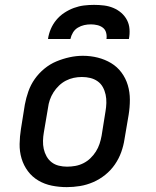

<svg xmlns="http://www.w3.org/2000/svg" viewBox="-20 -760 640 788"><path d="M254 8Q223 8 193 2Q163 -4 137.5 -19Q112 -34 94.5 -57.5Q77 -81 68.5 -109.5Q60 -138 60.5 -169Q61 -200 66 -231L82 -331Q87 -358 96.5 -385Q106 -412 122.5 -435.5Q139 -459 162 -478Q185 -497 211.5 -508Q238 -519 265.5 -525Q293 -531 320 -531Q352 -531 381.5 -523.5Q411 -516 436 -501Q461 -486 478.5 -462.5Q496 -439 504.5 -410.5Q513 -382 513 -351Q513 -320 508 -289L491 -189Q487 -162 477.5 -135.5Q468 -109 451.5 -85Q435 -61 412 -42.5Q389 -24 362.5 -12.5Q336 -1 308.5 3.5Q281 8 254 8ZM255 -76Q272 -76 289 -79Q306 -82 322 -90Q338 -98 351 -110.5Q364 -123 373.5 -138Q383 -153 388.5 -169.5Q394 -186 397 -203L413 -303Q416 -320 416.5 -337.5Q417 -355 413.5 -371.5Q410 -388 402 -402.5Q394 -417 380.5 -426.5Q367 -436 350.5 -440Q334 -444 316 -444Q299 -444 282.5 -440.5Q266 -437 250.5 -429Q235 -421 222 -408.5Q209 -396 199.5 -381Q190 -366 184.5 -350Q179 -334 177 -317L160 -217Q157 -200 156.5 -182.5Q156 -165 159.5 -149Q163 -133 171 -118.5Q179 -104 192 -94Q205 -84 221.5 -80Q238 -76 255 -76Q255 -76 255 -76Q255 -76 255 -76ZM177 -600Q180 -621 188.5 -641Q197 -661 211 -678Q225 -695 244 -707.5Q263 -720 283.5 -727.5Q304 -735 324.5 -737.5Q345 -740 366 -740Q387 -740 407 -737.5Q427 -735 445 -727.5Q463 -720 477.5 -707.5Q492 -695 501 -678Q510 -661 511.5 -640.5Q513 -620 509 -600H417Q419 -613 415.5 -626Q412 -639 402 -646.5Q392 -654 379 -657Q366 -660 353 -660Q339 -660 325.5 -657Q312 -654 299.5 -646.5Q287 -639 279.5 -626.5Q272 -614 269 -600Z"/></svg>

Font: Iosevka Etoile Medium Oblique
Style: Regular
Weight: 500
Italic angle: -9°
Designer: Belleve Invis
Foundry: Belleve Invis
Version: Version 15.5.2; ttfautohint (v1.8.4)